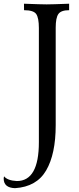

<svg xmlns="http://www.w3.org/2000/svg" viewBox="-83 -713 419 1013"><path d="M-3.9 279.8Q-63 277.8 -63.5 230Q-63.5 223.1 -61.5 217.3Q-43.5 239.7 5.9 242.2Q122.1 242.2 122.1 37.1V-565.4Q122.1 -618.2 108.2 -638.7Q94.2 -659.2 43.9 -659.2L43.5 -693.4Q133.8 -689.9 163.1 -689.9Q191.9 -689.9 281.7 -693.4V-659.2Q238.8 -659.2 224.9 -638.9Q210.9 -618.7 210.9 -567.4V-52.7Q210.9 99.6 160.6 186Q110.4 272.5 -3.9 279.8Z"/></svg>

Font: Kelvinch
Style: Regular
Weight: 400
Designer: Paul James MIller
Foundry: High-Logic / Made with FontCreator
Version: Version 3.30 September 23, 2016